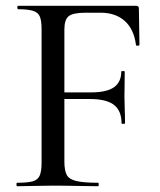

<svg xmlns="http://www.w3.org/2000/svg" viewBox="-20 -645 553 665"><path d="M39 0Q37 0 37 -6Q37 -12 39 -12Q76 -12 93.5 -17Q111 -22 117.5 -37Q124 -52 124 -81V-544Q124 -573 118 -587.5Q112 -602 94.5 -607.5Q77 -613 43 -613Q40 -613 40 -619Q40 -625 43 -625H451Q461 -625 461 -616L463 -490Q463 -487 457.5 -486.5Q452 -486 451 -489Q444 -544 412 -572.5Q380 -601 328 -601H277Q233 -601 218 -589Q203 -577 203 -543V-85Q203 -55 211 -39.5Q219 -24 244.5 -18Q270 -12 320 -12Q322 -12 322 -6Q322 0 320 0Q287 0 248.5 -1Q210 -2 162 -2Q128 -2 96 -1Q64 0 39 0ZM401 -218Q401 -261 375 -281.5Q349 -302 292 -302H165V-325H295Q350 -325 375 -343Q400 -361 400 -397Q400 -399 406 -399Q412 -399 412 -397Q412 -366 411.5 -349Q411 -332 411 -313Q411 -290 412 -267Q413 -244 413 -218Q413 -216 407 -216Q401 -216 401 -218Z"/></svg>

Font: Cormorant Garamond Light Medium
Style: Regular
Weight: 500
Version: Version 4.001